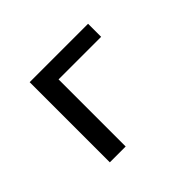

<svg xmlns="http://www.w3.org/2000/svg" viewBox="-117 -695 874 874"><g transform="rotate(-45 320.0 -258.0)"><path d="M151 -516H527V-432H253V0H151Z"/></g></svg>

Font: Writer Medium
Style: Regular
Weight: 500
Monospace: yes
Designer: Mike Abbink, Paul van der Laan, Pieter van Rosmalen
Foundry: Bold Monday
Version: Version 2.001 2020